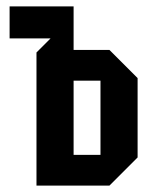

<svg xmlns="http://www.w3.org/2000/svg" viewBox="-20 -580 484 600"><path d="M94 0V-416L138 -460H10V-560H210V-424H322L410 -336V-88L322 0ZM210 -96H294V-328H210Z"/></svg>

Font: Tektur Condensed Medium
Style: Regular
Weight: 500
Width: 3
Designer: Adam Jagosz
Foundry: Adam Jagosz
Version: Version 1.005;gftools[0.9.30]